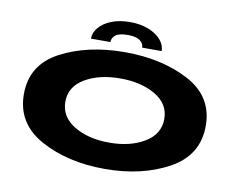

<svg xmlns="http://www.w3.org/2000/svg" viewBox="-81 -854 1203 968"><g transform="rotate(10 521.0 -370.0)"><path d="M511 5Q321.5 5 183.2 -70.5Q45 -146 45 -296.5Q45 -447.5 183.2 -520Q321.5 -592.5 511 -592.5Q700.5 -592.5 838.2 -520Q976 -447.5 976 -296.5Q976 -146 838.2 -70.5Q700.5 5 511 5ZM511 -129.5Q618.5 -129.5 691.2 -173.5Q764 -217.5 764 -295Q764 -372 691.2 -415Q618.5 -458 511 -458Q403.5 -458 330.5 -415Q257.5 -372 257.5 -295Q257.5 -217.5 330.5 -173.5Q403.5 -129.5 511 -129.5ZM510.5 -746.5Q563.5 -746.5 604.5 -730.2Q645.5 -714 668.5 -687.5Q691.5 -661 691.5 -630H591.5Q591.5 -652 571.5 -666.2Q551.5 -680.5 510.5 -680.5Q465.5 -680.5 447.2 -666Q429 -651.5 429 -630H329.5Q329.5 -661 352 -687.5Q374.5 -714 415 -730.2Q455.5 -746.5 510.5 -746.5Z"/></g></svg>

Font: Anybody UltraExpanded Regular
Style: Bold
Weight: 700
Width: 9
Designer: Tyler Finck
Foundry: Etcetera Type Company
Version: Version 1.010; ttfautohint (v1.8.3) -l 8 -r 50 -G 200 -x 14 